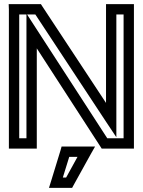

<svg xmlns="http://www.w3.org/2000/svg" viewBox="-20 -694 690 929"><path d="M628 0V-649V-674H603H518H493V-649V-196L185 -663L178 -674H165H48H22L23 -649V0V25H48H133H158V0V-460L465 14L472 25H486H603H628V0ZM108 -624V-545V-25H73V-624H108ZM578 -25H499L153 -559L111 -624H151L497 -99L543 -30V-113V-624H578V-25ZM398 15H297H278L273 33L227 183L217 215H251H315H329L336 202L419 52L440 15H398ZM355 65 300 165H284L315 65H355Z"/></svg>

Font: Gamestation DisplayOutline
Style: Regular
Weight: 400
Designer: Jonas Hecksher
Foundry: Jonas Hecksher, Playtypeª, e-types AS
Version: Version 1.003